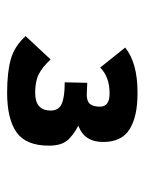

<svg xmlns="http://www.w3.org/2000/svg" viewBox="49 -836 419 558"><g transform="rotate(90 259.0 -557.5)"><path d="M153.3 -494.6Q175.8 -470.2 196.5 -460Q217.3 -449.7 250 -449.7Q301.8 -449.7 301.8 -494.6Q301.8 -518.1 282.2 -526.9Q262.7 -535.6 219.7 -535.6L221.2 -601.1Q249 -599.6 255.4 -599.6Q274.9 -599.6 282.7 -609.1Q290.5 -618.7 290.5 -638.2Q290.5 -666 252 -666Q204.1 -666 176.8 -638.7L118.7 -711.4Q163.6 -747.1 248 -747.1H253.4Q319.3 -747.1 356.2 -724.1Q393.1 -701.2 393.1 -647.5Q393.1 -592.3 345.7 -575.2Q377 -558.6 390.4 -540.8Q403.8 -522.9 403.8 -489.7Q403.8 -422.9 365 -395.5Q326.2 -368.2 250 -368.2Q190.4 -368.2 152.6 -378.9Q114.7 -389.6 85.4 -421.9Z"/></g></svg>

Font: Fantasque Sans Mono
Style: Bold
Weight: 700
Monospace: yes
Designer: Jany Belluz
Version: Version 1.8.0 ; ttfautohint (v1.8.2)